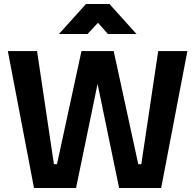

<svg xmlns="http://www.w3.org/2000/svg" viewBox="-20 -934 970 954"><path d="M272.9 -765.1 407.2 -914.1H523.9L658.2 -765.1H516.1L466.8 -820.8L415 -765.1ZM19 -680.2H164.1L248 -118.2H263.2L384.8 -680.2H544.9L667 -118.2H682.1L766.1 -680.2H911.1L780.8 0H571.8L464.8 -517.1L357.9 0H148.9Z"/></svg>

Font: TitilliumWeb-Bold
Style: Bold
Weight: 700
Version: Version 1.001;PS 57.000;hotconv 1.0.70;makeotf.lib2.5.55311